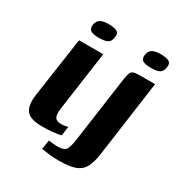

<svg xmlns="http://www.w3.org/2000/svg" viewBox="-150 -629 779 831"><g transform="rotate(30 239.0 -214.0)"><path d="M125 4Q65 4 46 -21.5Q27 -47 35 -102L78 -399H199L158 -108Q153 -73 160.5 -59.5Q168 -46 190 -46Q202 -46 212 -48Q222 -50 225 -51L219 -5Q214 -4 204 -2Q194 0 175 2Q156 4 125 4ZM147 -451Q118 -451 106 -458.5Q94 -466 96 -487Q100 -508 114 -516Q128 -524 158 -524Q186 -523 198 -515.5Q210 -508 206 -487Q203 -466 189.5 -458.5Q176 -451 147 -451ZM263 96Q231 96 206.5 92.5Q182 89 175 88L182 42Q187 43 202.5 44.5Q218 46 227 46Q260 46 269.5 30Q279 14 284 -26L330 -354Q333 -372 337 -382Q341 -392 351 -395.5Q361 -399 381 -399H458L405 -16Q399 24 386 49Q373 74 344.5 85Q316 96 263 96ZM406 -451Q377 -451 365.5 -458.5Q354 -466 356 -487Q360 -508 374 -516Q388 -524 418 -524Q446 -523 458 -515.5Q470 -508 466 -487Q463 -466 449.5 -458.5Q436 -451 406 -451Z"/></g></svg>

Font: Genos Thin SemiBold
Style: Italic
Weight: 600
Italic angle: -8°
Version: Version 1.010